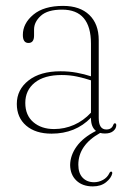

<svg xmlns="http://www.w3.org/2000/svg" viewBox="-20 -456 438 668"><path d="M38.5 -94.5Q38.5 -144 79.2 -176Q120 -208 190.5 -208Q220.5 -208 247.2 -203Q274 -198 296.5 -190.5V-304Q296.5 -422.5 196 -422.5Q145.5 -422.5 122 -401Q98.5 -379.5 98.5 -353.5V-332.5Q98.5 -306.5 79 -306.5Q59.5 -306.5 59.5 -334.5Q59.5 -374.5 96 -405Q132.5 -435.5 199.5 -435.5Q258 -435.5 290.8 -404Q323.5 -372.5 323.5 -316.5V-45.5Q323.5 -5.5 350 -5.5Q368.5 -5.5 374 -21.5Q376 -27 379.5 -27Q384.5 -27 384.5 -20.5Q384.5 -9 374.2 -0.2Q364 8.5 345 8.5Q336 8.5 328.5 6.5Q252.5 49 252.5 117Q252.5 146.5 267.5 162.2Q282.5 178 307.5 178Q323.5 178 338.5 169.8Q353.5 161.5 360.5 146.5Q363 141 367 141Q371 141.5 370.5 147.5Q367 163.5 349 178Q331 192.5 303 192.5Q267 192.5 245.8 172.2Q224.5 152 224 118Q224.5 84 247 53Q269.5 22 314 -0.5Q296.5 -14 296.5 -44.5V-46.5Q242.5 9 159.5 9Q103.5 9 71 -19Q38.5 -47 38.5 -94.5ZM68 -98Q68 -55 96 -31Q124 -7 168 -7Q204.5 -7 237.5 -21.5Q270.5 -36 296.5 -64V-176.5Q274 -184 248.5 -189.5Q223 -195 194.5 -195Q134 -195 101 -168.5Q68 -142 68 -98Z"/></svg>

Font: Fraunces 144pt S050 Thin
Style: Regular
Weight: 100
Version: Version 1.000; ttfautohint (v1.8.3)